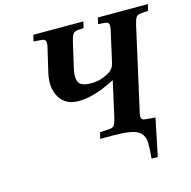

<svg xmlns="http://www.w3.org/2000/svg" viewBox="-124 -814 1121 1127"><g transform="rotate(-15 436.5 -251.0)"><path d="M168 -654 177 -692H481L472 -654L435 -651Q415 -649 406.5 -636.5Q398 -624 391 -594L354 -433Q343 -381 358.5 -355Q374 -329 431 -329Q473 -329 507 -343Q545 -358 559.5 -373Q574 -388 580 -411L621 -594Q628 -621 625 -635Q622 -649 602 -651L560 -654L569 -692H873L864 -654L819 -650Q799 -649 790.5 -636.5Q782 -624 775 -594L664 -98Q657 -71 660 -57.5Q663 -44 683 -43L734 -38H744L697 190H659Q664 146 664 101Q664 44 624.5 22Q585 0 482 0H398L407 -38L466 -42Q486 -43 494.5 -55.5Q503 -68 510 -98L558 -313H556Q428 -247 335 -247Q255 -247 219.5 -306.5Q184 -366 204 -453L237 -594Q244 -621 241 -634.5Q238 -648 218 -650Z"/></g></svg>

Font: Heuristica
Style: Bold Italic
Weight: 700
Italic angle: -13°
Version: Version 1.0.2